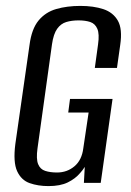

<svg xmlns="http://www.w3.org/2000/svg" viewBox="-20 -619 442 650"><path d="M144 11Q109 11 80.5 1Q52 -9 38 -39.5Q24 -70 32 -132L80 -467Q87 -521 110.5 -549.5Q134 -578 170.5 -588.5Q207 -599 252 -599Q297 -599 330 -588Q363 -577 379 -549Q395 -521 387 -467L376 -389H301L312 -469Q317 -504 309.5 -521.5Q302 -539 285.5 -544.5Q269 -550 246 -550Q223 -550 204.5 -544.5Q186 -539 173.5 -521.5Q161 -504 156 -469L107 -117Q102 -81 109 -63.5Q116 -46 133 -40.5Q150 -35 173 -35Q207 -35 232 -56Q257 -77 262 -117L280 -238H211L217 -284H361L321 0H264L267 -54Q263 -48 259 -42.5Q255 -37 251 -33Q235 -14 209.5 -1.5Q184 11 144 11Z"/></svg>

Font: Alumni Sans Thin Medium
Style: Italic
Weight: 500
Italic angle: -8°
Version: Version 1.016